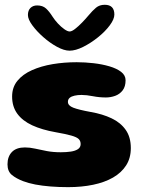

<svg xmlns="http://www.w3.org/2000/svg" viewBox="-20 -759 593 799"><path d="M263.6 19.8Q224.2 19.8 189.8 17Q155.2 14.2 126.8 8.8Q98.2 3.2 76.2 -5.1Q47.9 -15.9 29.6 -30.8Q11.2 -45.8 11.2 -75.1Q11.2 -107.5 29.6 -126.5Q48 -145.5 83.8 -145.5Q103.9 -145.5 126.1 -140.5Q148.2 -135.5 174.7 -130.4Q201.1 -125.4 233 -125.4Q256.1 -125.4 274.8 -128.2Q293.5 -131 304.6 -138.5Q315.6 -146 315.6 -159.4Q315.6 -172.5 307.5 -180.4Q299.4 -188.4 276.9 -194.8Q254.5 -201.2 211.5 -208.8Q154.6 -218.8 114.1 -237.5Q73.6 -256.2 52 -285.8Q30.4 -315.4 30.4 -357.5Q30.4 -395.9 52.6 -422.9Q74.8 -450 113 -467Q151.2 -484 199.2 -492.1Q247.2 -500.1 299 -500.1Q333.5 -500.1 369.2 -496Q405 -491.9 435.3 -483Q465.6 -474.1 484.1 -459.9Q502.6 -445.6 502.6 -425Q502.6 -398.8 490.4 -382.9Q478.1 -367 459.4 -360.2Q440.6 -353.4 420.6 -353.4Q393.6 -353.4 366.8 -358.6Q340 -363.9 319.2 -363.9Q303 -363.9 290.1 -360.9Q277.1 -358 269.9 -351.8Q262.6 -345.5 262.6 -335.1Q262.6 -319.5 285.1 -310.8Q307.5 -302.1 358 -292.9Q407 -284.4 444.4 -266.6Q481.9 -248.8 503.1 -218.6Q524.4 -188.5 524.4 -142.8Q524.4 -101.2 504.9 -70.8Q485.5 -40.4 450.5 -20.2Q415.5 -0.1 367.9 9.8Q320.4 19.8 263.6 19.8ZM269.5 -548.1Q246.9 -548.1 217.2 -564.2Q187.6 -580.4 160.1 -604.7Q132.5 -629 114.4 -653.9Q96.2 -678.8 96.2 -696.6Q96.2 -715.6 106.8 -726Q117.4 -736.4 134.5 -736.4Q157.6 -736.4 171.4 -723.8Q185.2 -711.2 198.9 -689.4Q207.8 -675.5 221 -661.2Q234.2 -647 247.7 -637.5Q261.1 -628 269.9 -628Q278.8 -628 292.6 -638.8Q306.5 -649.6 321.4 -665Q336.4 -680.4 348 -694.4Q365.1 -714.9 379.6 -727Q394.1 -739.1 415.8 -739.1Q455.9 -739.1 455.9 -698.5Q455.9 -679.1 436.7 -653.4Q417.5 -627.6 387.8 -603.8Q358.1 -579.9 326.3 -564Q294.5 -548.1 269.5 -548.1Z"/></svg>

Font: Gluten Thin
Style: Regular
Weight: 100
Designer: Tyler Finck
Foundry: Etcetera Type Company
Version: Version 1.300